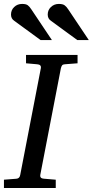

<svg xmlns="http://www.w3.org/2000/svg" viewBox="-35 -948 468 968"><path d="M-15.1 0V-42L47.9 -46.9Q64 -48.3 66.9 -65.9L170.9 -604Q174.3 -622.6 151.9 -624L96.2 -628.9V-670.9H356V-628.9L292 -624Q282.2 -623.5 278.3 -618.7Q274.4 -613.8 272 -604L168 -65.9Q166.5 -58.6 170.4 -53.2Q174.3 -47.9 188 -46.9L246.1 -42V0ZM412.6 -746.1H354.5L221.7 -843.3Q205.6 -854 205.6 -874.5Q205.6 -897.5 221.9 -912.8Q238.3 -928.2 261.7 -928.2Q281.7 -928.2 291 -921.1Q300.3 -914.1 308.6 -901.4ZM226.6 -746.1H169.4L36.6 -843.3Q20.5 -854 20.5 -874.5Q20.5 -897.5 36.6 -912.8Q52.7 -928.2 76.7 -928.2Q96.7 -928.2 105.5 -921.1Q114.3 -914.1 122.6 -901.4Z"/></svg>

Font: Charis
Style: Italic
Weight: 400
Italic angle: -11°
Designer: Walt Agee, Miriam Martin, Annie Olsen, Victor Gaultney, Lorna Priest, Alan Ward, Bob Hallissy, Martin Hosken, Sharon Cor
Foundry: SIL Global
Version: Version 7.000